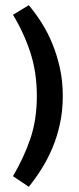

<svg xmlns="http://www.w3.org/2000/svg" viewBox="-20 -608 304 740"><path d="M91 -588Q117 -557 140.5 -520Q164 -483 182 -439Q200 -395 211 -345Q222 -295 222 -238Q222 -181 211 -130.5Q200 -80 181.5 -36.5Q163 7 139.5 44Q116 81 91 112L30 71Q72 0 97 -73.5Q122 -147 122 -238Q122 -329 97 -405.5Q72 -482 30 -551Z"/></svg>

Font: Mukta Malar SemiBold
Style: Regular
Weight: 600
Designer: Aadarsh Rajan, Girish Dalvi, Yashodeep Gholap
Foundry: Ek Type
Version: Version 2.538;PS 1.000;hotconv 16.6.51;makeotf.lib2.5.65220;